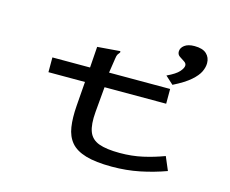

<svg xmlns="http://www.w3.org/2000/svg" viewBox="-101 -852 1202 1005"><g transform="rotate(15 500.0 -349.0)"><path d="M132 -460H336L344 -574L457 -583L467 -584L468 -577Q462 -570 457.5 -563Q453 -556 451 -539L439 -460H770V-380H436L424 -243Q418 -174 432.5 -136Q447 -98 488 -83Q529 -68 601 -68Q667 -68 725 -81Q783 -94 839 -115L870 -42Q801 -17 729.5 -2.5Q658 12 580 12Q492 12 438 -4Q384 -20 357 -52Q330 -84 322.5 -133Q315 -182 320 -248L330 -380H132ZM776 -484 733 -523Q780 -545 797.5 -565Q815 -585 815 -599Q815 -611 802 -619Q789 -627 776 -636Q763 -645 763 -661Q763 -681 782 -695.5Q801 -710 836 -710Q880 -710 901 -690.5Q922 -671 922 -640Q922 -618 910.5 -593.5Q899 -569 867.5 -541.5Q836 -514 776 -484Z"/></g></svg>

Font: Inconsolata UltraExpanded Medium
Style: Regular
Weight: 500
Width: 9
Monospace: yes
Designer: Raph Levien, Cyreal, Brenton Simpson
Foundry: Raph Levien, Cyreal, Google
Version: Version 3.001; ttfautohint (v1.8.2.53-6de2)